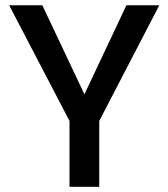

<svg xmlns="http://www.w3.org/2000/svg" viewBox="-20 -715 645 735"><path d="M303.2 -354 463.9 -694.8H589.8L359.9 -252V0H246.1V-252L15.1 -694.8H142.1Z"/></svg>

Font: PoppinsZ Medium
Style: Regular
Weight: 500
Designer: Ninad Kale (Devanagari), Jonny Pinhorn (Latin)
Foundry: Indian Type Foundry
Version: Version 3.002;FEAKit 1.0